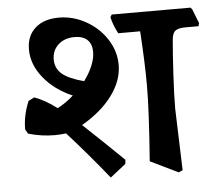

<svg xmlns="http://www.w3.org/2000/svg" viewBox="-48 -642 850 750"><g transform="rotate(-5 376.5 -267.5)"><path d="M263 -163Q342 -89 420 -13L418 3L357 51Q279 -46 198 -136Q176 -133 154 -133Q101 -133 50 -148L40 -165Q40 -220 63 -275L86 -287Q130 -271 174 -237Q207 -254 237 -281Q167 -311 124.5 -363.5Q82 -416 82 -475Q82 -528 116 -558.5Q150 -589 209 -589Q265 -589 315.5 -560.5Q366 -532 396 -485Q426 -438 426 -385Q426 -324 383.5 -266Q341 -208 263 -163ZM286 -333Q307 -361 319 -390Q331 -419 331 -444Q331 -475 313.5 -491.5Q296 -508 264 -508Q224 -508 199.5 -485.5Q175 -463 175 -427Q175 -393 200.5 -371Q226 -349 286 -333ZM750 -508H698Q671 -508 659 -499Q647 -490 645 -464Q640 -408 635.5 -327.5Q631 -247 631 -195L639 47L623 54L514 1Q529 -196 529 -297Q529 -380 521 -508H435Q417 -542 410 -573L416 -583H725L731 -576L753 -520Z"/></g></svg>

Font: Sahitya
Style: Bold
Weight: 700
Designer: Juan Pablo del Peral
Foundry: Juan Pablo del Peral (http://www.huertatipografica.com)
Version: Version 1.001;PS 001.000;hotconv 1.0.70;makeotf.lib2.5.58329